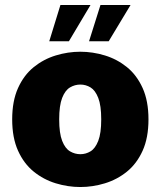

<svg xmlns="http://www.w3.org/2000/svg" viewBox="-20 -740 645 772"><path d="M303 12Q253 12 204 -3Q155 -18 115.5 -50Q76 -82 52.5 -134Q29 -186 29 -260Q29 -334 52.5 -386Q76 -438 115.5 -470Q155 -502 204 -517Q253 -532 303 -532Q353 -532 402 -517Q451 -502 490.5 -470Q530 -438 553.5 -386Q577 -334 577 -260Q577 -186 553.5 -134Q530 -82 490.5 -50Q451 -18 402 -3Q353 12 303 12ZM303 -120Q325 -120 344 -131.5Q363 -143 375 -173.5Q387 -204 387 -260Q387 -316 375 -346.5Q363 -377 344 -388.5Q325 -400 303 -400Q281 -400 261.5 -388.5Q242 -377 230 -346.5Q218 -316 218 -260Q218 -204 230 -173.5Q242 -143 261.5 -131.5Q281 -120 303 -120ZM178 -574 223 -720H344L257 -574ZM338 -574 384 -720H505L417 -574Z"/></svg>

Font: Murecho ExtraBold
Style: Regular
Weight: 800
Designer: Neil Summerour
Foundry: Positype
Version: Version 1.010; ttfautohint (v1.8.3)